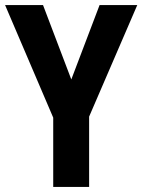

<svg xmlns="http://www.w3.org/2000/svg" viewBox="-20 -734 559 754"><path d="M260 -422 149 -714H0L189 -272V0H330V-276L519 -714H371Z"/></svg>

Font: Noto Sans Lao UI Cond
Style: Bold
Weight: 700
Width: 3
Designer: Monotype Design Team
Foundry: Monotype Imaging Inc.
Version: Version 2.000